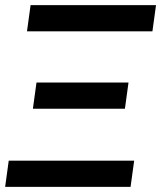

<svg xmlns="http://www.w3.org/2000/svg" viewBox="-38 -727 628 747"><path d="M470 0 484 -102H-4L-18 0ZM448 -304 462 -406H104L90 -304ZM555 -605 569 -707H81L67 -605Z"/></svg>

Font: Brisa Sans Medium
Style: Italic
Weight: 600
Italic angle: -8°
Designer: Dalton Maag Ltd
Foundry: Dalton Maag Ltd
Version: Version 1.101;July 10, 2019;FontCreator 11.5.0.2425 64-bit